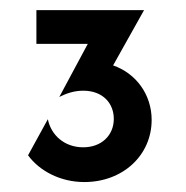

<svg xmlns="http://www.w3.org/2000/svg" viewBox="-20 -812 373 384"><path d="M148.6 -447.9C225.7 -447.9 283.3 -501.4 283.3 -572.2C283.3 -622.9 252.1 -665.3 206.2 -681.2L268.1 -791.7H52.8V-724.3H155.6L98.6 -618.1C112.5 -625 127.8 -630.6 146.5 -630.6C186.1 -630.6 207.6 -604.9 207.6 -574.3C207.6 -541 182.6 -517.4 146.5 -517.4C108.3 -517.4 81.9 -542.4 75.7 -573.6L36.1 -501.4C59 -470.1 100.7 -447.9 148.6 -447.9Z"/></svg>

Font: Afacad Medium
Style: Regular
Weight: 500
Designer: Kristian Moeller
Foundry: Dicotype
Version: Version 1.000